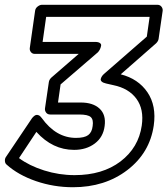

<svg xmlns="http://www.w3.org/2000/svg" viewBox="-57 -744 696 798"><path d="M-32.2 -91.8 74.2 -250Q75.2 -251.5 76.7 -253.7Q78.1 -255.9 82.8 -260Q87.4 -264.2 92 -265.9Q96.7 -267.6 103.3 -265.1Q109.9 -262.7 116.2 -253.9Q175.8 -170.9 258.8 -170.9Q293.9 -170.9 309.6 -182.6Q325.2 -194.3 328.1 -220.2Q332 -246.6 320.3 -257.3Q308.6 -268.1 272 -268.1H151.9Q140.6 -268.1 134.8 -275.9Q128.9 -283.7 129.9 -293L146 -402.8Q147.5 -412.6 155.8 -420.9L270 -520H87.9Q77.1 -520 71.3 -527.8Q65.4 -535.6 66.9 -544.9L88.9 -699.2Q90.3 -710 99.6 -717Q108.9 -724.1 117.2 -724.1H597.2Q607.9 -724.1 614 -716.3Q620.1 -708.5 619.1 -699.2L602.1 -582Q600.6 -572.8 591.8 -564L444.8 -435.1Q517.6 -416.5 555.7 -360.6Q593.8 -304.7 582 -222.2Q565.4 -108.4 472.2 -37.1Q378.9 34.2 246.1 34.2Q166.5 34.2 92.5 8.8Q18.6 -16.6 -29.8 -60.1Q-36.1 -65.4 -36.6 -75.2Q-37.1 -85 -32.2 -91.8ZM22 -86.9Q64.5 -55.2 126.5 -35.6Q188.5 -16.1 252.9 -16.1Q369.1 -16.1 444.1 -73.2Q519 -130.4 532.2 -222.2Q542 -290 510 -333.5Q478 -377 414.1 -390.1L383.8 -397Q371.1 -399.9 365.7 -405Q360.4 -410.2 361.8 -416Q363.3 -421.9 366.7 -427Q370.1 -432.1 374 -435.5L377.9 -439L553.2 -591.8L564.9 -673.8H134.8L120.1 -569.8H337.9Q351.6 -569.8 357.9 -565.4Q364.3 -561 363.3 -554.7Q362.3 -548.3 359.6 -542Q356.9 -535.6 353.5 -531.2L350.1 -526.9L194.8 -393.1L184.1 -317.9H278.8Q329.6 -317.9 356.9 -292.5Q384.3 -267.1 377.9 -220.2Q372.1 -173.8 336.9 -147.5Q301.8 -121.1 251 -121.1Q161.6 -121.1 94.2 -195.8Z"/></svg>

Font: Trueno ExtraBold Outline
Style: Italic
Weight: 800
Width: 6
Designer: Julieta Ulanovsky
Foundry: Julieta Ulanovsky
Version: Version 3.001b | FøM Fix